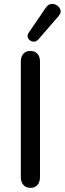

<svg xmlns="http://www.w3.org/2000/svg" viewBox="-20 -932 323 960"><path d="M84.1 -46.2V-623.8Q84.1 -648.3 96.7 -662.8Q109.2 -677.3 132 -677.3Q154.9 -677.3 167.4 -662.8Q180 -648.3 180 -623.8V-46.2Q180 -22 167.5 -7.4Q155 7.3 132.2 7.3Q109.5 7.3 96.8 -7.4Q84.1 -22 84.1 -46.2ZM123.3 -768.2 209.1 -893.6Q224.1 -915.1 246.5 -912Q268.9 -908.8 279.3 -889.6Q289.7 -870.5 273.4 -852.2L171.8 -734.9Q159.6 -721.2 144 -724.1Q128.4 -727 121 -740.3Q113.5 -753.5 123.3 -768.2Z"/></svg>

Font: SN Pro Thin
Style: Regular
Weight: 200
Designer: Tobias Whetton
Foundry: Supernotes
Version: Version 1.003;Glyphs 3.3 (3324)